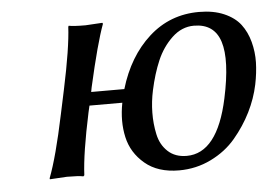

<svg xmlns="http://www.w3.org/2000/svg" viewBox="-40 -490 783 552"><g transform="rotate(-5 351.5 -214.5)"><path d="M534.2 -400.9Q499 -400.9 470.9 -374.3Q442.9 -347.7 427 -310.5Q411.1 -273.4 400.9 -226.1Q394 -194.3 393.6 -162.4Q393.1 -130.4 399.7 -99.6Q406.2 -68.8 427.2 -49.3Q448.2 -29.8 481.4 -29.8Q570.3 -29.8 603.5 -185.1Q627 -294.4 609.9 -347.7Q592.8 -400.9 534.2 -400.9ZM146 -250Q171.4 -369.1 174.3 -429.2L175.8 -432.1Q189.5 -429.2 224.1 -429.2L272.9 -432.1L274.4 -429.2Q254.4 -375.5 226.1 -250L223.6 -236.8H319.3Q346.7 -329.1 407.5 -384Q468.3 -439 552.2 -439Q593.8 -439 624.3 -425.8Q654.8 -412.6 671.4 -390.9Q688 -369.1 695.8 -339.8Q703.6 -310.5 702.9 -280.3Q702.1 -250 695.3 -216.8Q687 -177.2 668 -138.9Q648.9 -100.6 620.1 -66.4Q591.3 -32.2 548.3 -11.2Q505.4 9.8 456.1 9.8Q395 9.8 357.7 -21.7Q320.3 -53.2 310.1 -99.1Q299.8 -145 310.1 -198.2H215.3L210.9 -179.2Q186 -63 183.1 0L180.2 2.9Q166.5 0 132.8 0L83.5 2.9L83 0Q106 -60.1 130.9 -179.2Z"/></g></svg>

Font: Linux Biolinum O
Style: Italic
Weight: 400
Italic angle: -12°
Designer: Philipp H. Poll
Foundry: Philipp H. Poll
Version: Version 1.1.3